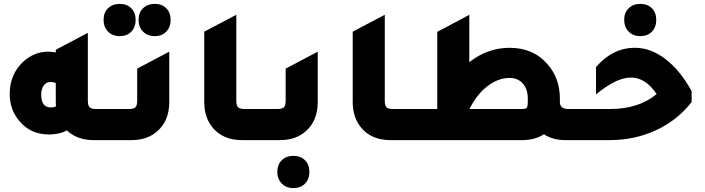

<svg xmlns="http://www.w3.org/2000/svg" viewBox="-20 -721 3629 988"><path d="M476 -160H569V0H461Q377 0 324 -50Q286 -29 232 -29Q136 -29 78 -100Q30 -158 30 -237Q30 -338 99 -403Q156 -455 227 -455Q250 -455 267 -451V-465L432 -552V-204Q432 -178 441 -169Q450 -160 476 -160ZM267 -294Q255 -299 240 -299Q218 -299 205 -281Q192 -263 192 -233Q192 -168 242 -168Q256 -168 268 -174Q267 -181 267 -196Z M596 -535Q559 -535 536 -558.5Q513 -582 513 -619Q513 -656 536 -678.5Q559 -701 596 -701Q633 -701 655.5 -678.5Q678 -656 678 -619Q678 -581 655.5 -558Q633 -535 596 -535ZM776 -535Q739 -535 716 -558.5Q693 -582 693 -619Q693 -656 716 -678.5Q739 -701 776 -701Q813 -701 835.5 -678.5Q858 -656 858 -619Q858 -581 835.5 -558Q813 -535 776 -535ZM549 0V-160H642Q668 -160 677 -169Q686 -178 686 -204V-368L851 -455V-196Q851 -101 791 -47Q739 0 657 0Z M1225 0Q1131 0 1078 -60Q1031 -113 1031 -196V-558L1196 -645V-204Q1196 -178 1205 -169Q1214 -160 1240 -160H1333V0Z M1313 0V-160H1406Q1432 -160 1441 -169Q1450 -178 1450 -204V-368L1615 -455V-196Q1615 -101 1555 -47Q1503 0 1421 0ZM1490 247Q1453 247 1430 223.5Q1407 200 1407 163Q1407 126 1430 103.5Q1453 81 1490 81Q1527 81 1549.5 103.5Q1572 126 1572 163Q1572 201 1549.5 224Q1527 247 1490 247Z M1989 0Q1895 0 1842 -60Q1795 -113 1795 -196V-558L1960 -645V-204Q1960 -178 1969 -169Q1978 -160 2004 -160H2097V0Z M2077 0V-160H2230V-557L2395 -645V-401Q2489 -475 2602 -475Q2725 -475 2798 -390Q2861 -318 2861 -214V-196Q2861 -160 2905 -160H2998V0H2890Q2824 0 2779 -30Q2733 0 2667 0ZM2396 -160H2662Q2686 -160 2691 -166.5Q2696 -173 2696 -204V-214Q2696 -262 2670.5 -291Q2645 -320 2603 -320Q2543 -320 2487.5 -277Q2432 -234 2396 -160Z M3275 -535Q3238 -535 3215 -558.5Q3192 -582 3192 -619Q3192 -656 3215 -678.5Q3238 -701 3275 -701Q3312 -701 3334.5 -678.5Q3357 -656 3357 -619Q3357 -581 3334.5 -558Q3312 -535 3275 -535ZM2978 0V-160H3118Q3267 -160 3359 -237Q3302 -322 3227 -322Q3151 -322 3047 -235V-376Q3133 -475 3246 -475H3248Q3329 -475 3405 -416.5Q3481 -358 3539 -252V-196Q3466 -102 3356 -51Q3246 0 3117 0Z"/></svg>

Font: Tajawal Black
Style: Regular
Weight: 900
Designer: Boutros Fonts
Foundry: Created by Boutros International 2017
Version: Version 1.700